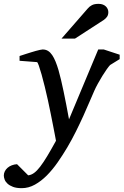

<svg xmlns="http://www.w3.org/2000/svg" viewBox="-100 -752 644 1001"><path d="M474.1 -413.1Q468.3 -407.2 457 -391.6Q445.8 -376 433.8 -356.4Q421.9 -336.9 410.4 -316.2Q398.9 -295.4 392.1 -279.8Q381.3 -255.9 366.9 -221.7Q352.5 -187.5 334.7 -148.2Q316.9 -108.9 295.9 -66.7Q274.9 -24.4 251 16.1Q227.5 55.7 200.9 94Q174.3 132.3 144.5 162.4Q114.7 192.4 81.8 210.7Q48.8 229 13.2 229Q-14.2 229 -32.2 222.2Q-50.3 215.3 -61 205.3Q-71.8 195.3 -75.9 183.8Q-80.1 172.4 -80.1 163.1Q-80.1 151.9 -75 141.4Q-69.8 130.9 -60.5 122.8Q-51.3 114.7 -38.6 109.9Q-25.9 105 -11.2 104L46.9 162.1Q62.5 160.6 77.6 149.7Q92.8 138.7 109.6 116.7Q126.5 94.7 146.5 61.5Q166.5 28.3 191.9 -18.1Q190.9 -23.9 187 -44.2Q183.1 -64.5 177.5 -93.5Q171.9 -122.6 164.8 -157.7Q157.7 -192.9 149.9 -229Q142.1 -264.2 133.5 -299.6Q125 -335 116.9 -363.3Q108.9 -391.6 102.5 -409.7Q96.2 -427.7 92.8 -428.2L2 -435.1V-460L15.6 -464.4Q25.4 -467.8 37.1 -471.4Q48.8 -475.1 62 -479.2Q75.2 -483.4 86.9 -486.6Q98.6 -489.7 108.2 -491.9Q117.7 -494.1 122.1 -494.1Q138.2 -494.1 150.4 -486.6Q162.6 -479 172.1 -464.8Q181.6 -450.7 189.7 -430.9Q197.8 -411.1 205.1 -386.2Q217.8 -341.8 231.4 -276.1Q245.1 -210.4 259.8 -129.9L412.1 -494.1H440.9L523.9 -466.8V-443.8ZM464.8 -689Q464.8 -674.8 458.5 -665.3Q452.1 -655.8 440.9 -647.9L291 -550.8H220.7L356.9 -707Q361.8 -712.9 367.2 -717.3Q372.6 -721.7 379.2 -725.1Q385.7 -728.5 394.3 -730.2Q402.8 -731.9 414.1 -731.9Q427.2 -731.9 436.8 -728Q446.3 -724.1 452.4 -718Q458.5 -711.9 461.7 -704.1Q464.8 -696.3 464.8 -689Z"/></svg>

Font: Charis SIL Eur
Style: Italic
Weight: 400
Italic angle: -11°
Foundry: SIL International
Version: Version 5.000